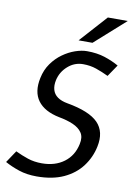

<svg xmlns="http://www.w3.org/2000/svg" viewBox="-103 -927 693 997"><g transform="rotate(10 244.0 -428.5)"><path d="M446 -197.3Q434 -139.3 398.5 -92Q363 -44.7 304 -17.3Q245 10 161.7 10L176.2 -61.7Q246.2 -61.7 293.2 -96.8Q340.2 -131.8 353.3 -194Q361.7 -231.3 346.2 -254.6Q330.7 -277.8 298.3 -291.8Q266 -305.7 223.5 -313.3Q144.7 -329.2 110.5 -375.4Q76.3 -421.7 92.3 -496.7Q101.3 -540.7 125.1 -574.2Q148.8 -607.7 180.5 -630.3Q212.2 -653 245.7 -664.5Q279.2 -676 307.7 -676L299.2 -606Q254 -606 219.2 -575.3Q184.3 -544.7 174.3 -500Q168 -470.8 174.6 -448.2Q181.2 -425.7 201 -411.6Q220.8 -397.5 253.7 -391.7Q371.8 -371 417.4 -324.2Q463 -277.3 446 -197.3ZM299.2 -606 307.7 -676Q360 -676 401.2 -662.7Q442.3 -649.3 476.3 -630L434.2 -568Q401.2 -583.8 369.1 -594.9Q337 -606 299.2 -606ZM176.2 -61.7 161.7 10Q109.3 10 67.8 -3.9Q26.2 -17.8 -7 -36.3L35.5 -100Q68.5 -84.2 102.2 -72.9Q135.8 -61.7 176.2 -61.7ZM488 -867 327.3 -723.7H254L383 -867Z"/></g></svg>

Font: Epunda Sans Light
Style: Italic
Weight: 300
Italic angle: -12.0243°
Designer: Simon Atzbach
Foundry: typofactur
Version: Version 2.204